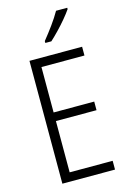

<svg xmlns="http://www.w3.org/2000/svg" viewBox="-140 -1012 719 1078"><g transform="rotate(-15 220.0 -473.5)"><path d="M389 0H83V-714H389V-663H139V-399H375V-349H139V-51H389ZM365 -939Q350 -917 326.5 -889Q303 -861 277 -834Q251 -807 230 -788H195V-799Q225 -836 252.5 -874Q280 -912 300 -947H365Z"/></g></svg>

Font: Noto Sans Lao Condensed Light
Style: Regular
Weight: 300
Width: 3
Designer: Monotype Design Team
Foundry: Monotype Imaging Inc.
Version: Version 2.003; ttfautohint (v1.8.4.7-5d5b)